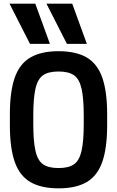

<svg xmlns="http://www.w3.org/2000/svg" viewBox="-20 -1020 640 1050"><path d="M144 -780 32 -1000H173L253 -780ZM346 -780 234 -1000H375L455 -780ZM300 10Q205 10 146 -24.5Q87 -59 60.5 -135Q34 -211 34 -335V-395Q34 -519 60.5 -595Q87 -671 146 -705.5Q205 -740 300 -740Q396 -740 454.5 -705.5Q513 -671 539.5 -595Q566 -519 566 -395V-335Q566 -211 539.5 -135Q513 -59 454.5 -24.5Q396 10 300 10ZM300 -101Q355 -101 384.5 -121.5Q414 -142 426 -195Q438 -248 438 -344V-386Q438 -482 426 -535Q414 -588 384.5 -608.5Q355 -629 300 -629Q245 -629 215.5 -608.5Q186 -588 174 -535Q162 -482 162 -386V-344Q162 -248 174 -195Q186 -142 215.5 -121.5Q245 -101 300 -101Z"/></svg>

Font: M PLUS Code Latin Expanded SemiBold
Style: Regular
Weight: 600
Width: 7
Designer: Coji Morishita
Foundry: UNDERFOREST DESIGN
Version: Version 1.002; ttfautohint (v1.8.3)